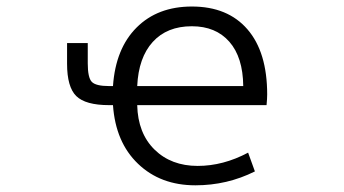

<svg xmlns="http://www.w3.org/2000/svg" viewBox="-20 -550 1040 580"><path d="M714.8 -290Q713.9 -377 672.9 -423.8Q631.8 -470.7 559.6 -470.7Q484.4 -470.7 441.4 -423.3Q398.4 -376 394.5 -290ZM321.3 -290Q329.1 -403.3 392.6 -466.8Q456.1 -530.3 559.6 -530.3Q668 -530.3 727.5 -461.4Q787.1 -392.6 787.1 -264.6Q787.1 -252 785.2 -232.4H394.5Q396.5 -147.5 446.8 -98.1Q497.1 -48.8 577.1 -48.8Q654.3 -48.8 729.5 -88.9L750 -32.2Q666 9.8 570.3 9.8Q464.8 9.8 397 -55.2Q329.1 -120.1 321.3 -232.4H309.6Q238.3 -232.4 210.4 -259.8Q182.6 -287.1 182.6 -357.4V-419.9H245.1V-358.4Q245.1 -315.4 257.3 -302.7Q269.5 -290 309.6 -290Z"/></svg>

Font: GenEi Gothic M SemiLight
Style: Regular
Weight: 350
Designer: o_tamon (Modified); [Source Han Sans]
Ryoko NISHIZUKA  (kana & ideographs); Paul D. Hunt (Latin, Greek & Cyrillic); Wenl
Version: Version 1.1a;Original Version 1.004